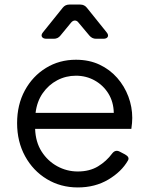

<svg xmlns="http://www.w3.org/2000/svg" viewBox="-20 -810 655 842"><path d="M321 12Q246 12 185.5 -24.5Q125 -61 90 -125Q55 -189 55 -270Q55 -351 89 -413.5Q123 -476 181.5 -512Q240 -548 313 -548Q371 -548 416.5 -526.5Q462 -505 494 -468.5Q526 -432 543 -386.5Q560 -341 560 -293Q560 -283 559 -270.5Q558 -258 556 -245H134Q136 -187 162.5 -145.5Q189 -104 231 -81Q273 -58 321 -58Q373 -58 410 -80.5Q447 -103 472 -137Q486 -155 505 -145L528 -133Q550 -121 541 -106Q513 -57 455 -22.5Q397 12 321 12ZM313 -478Q269 -478 231 -458Q193 -438 167.5 -401.5Q142 -365 136 -315H479Q478 -363 455.5 -399.5Q433 -436 395.5 -457Q358 -478 313 -478ZM184 -640Q169 -640 164 -648.5Q159 -657 169 -669L255 -776Q266 -790 284 -790H332Q350 -790 361 -776L447 -669Q457 -657 452.5 -648.5Q448 -640 433 -640H401Q384 -640 372 -654L325 -710Q318 -720 308.5 -720Q299 -720 291 -710L245 -654Q234 -640 216 -640Z"/></svg>

Font: Pitagon Sans Text
Style: Regular
Weight: 400
Designer: Travis Tran
Foundry: Pitagon
Version: Version 1.001; ttfautohint (v1.8.4.7-5d5b);gftools[0.9.26]